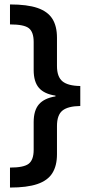

<svg xmlns="http://www.w3.org/2000/svg" viewBox="-20 -695 413 865"><path d="M25 150V60Q87.5 60 109.6 42.5Q131.7 25 131.7 -20V-145Q131.7 -197.5 155.4 -225Q179.2 -252.5 230 -260.8V-264.2Q179.2 -271.7 155.4 -299.2Q131.7 -326.7 131.7 -379.2V-505.8Q131.7 -550.8 110 -567.9Q88.3 -585 25 -585V-675Q102.5 -675 148.8 -659.2Q195 -643.3 215.8 -610.4Q236.7 -577.5 236.7 -525V-397.5Q236.7 -349.2 261.2 -328.8Q285.8 -308.3 341.7 -307.5V-217.5Q285.8 -216.7 261.2 -196.7Q236.7 -176.7 236.7 -127.5V0Q236.7 51.7 215.8 85Q195 118.3 148.3 134.2Q101.7 150 25 150Z"/></svg>

Font: Funnel Sans Light Medium
Style: Regular
Weight: 500
Version: Version 1.000